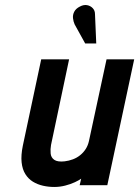

<svg xmlns="http://www.w3.org/2000/svg" viewBox="-20 -737 554 764"><path d="M358 -681Q358 -695 349 -704.5Q340 -714 326.5 -716.5Q313 -719 298 -711Q282 -703 275.5 -690.5Q269 -678 270.5 -664.5Q272 -651 277 -640L319 -564H363ZM303 -26 297 0H407L514 -501H404L334 -176Q330 -158 321 -144Q312 -130 299 -119.5Q286 -109 270 -103Q254 -97 237 -95Q209 -92 196 -101Q183 -110 181.5 -126.5Q180 -143 183 -160L255 -501H144L71 -158Q63 -119 66 -91Q69 -63 81 -44Q93 -25 111 -14Q129 -3 151 2Q173 7 196 7Q218 7 239.5 1.5Q261 -4 278 -12Q295 -20 303 -26Z"/></svg>

Font: Advent Pro
Style: Italic
Weight: 400
Italic angle: -12°
Designer: VivaRado, Andreas Kalpakidis
Foundry: VivaRado, Andreas Kalpakidis
Version: Version 3.000